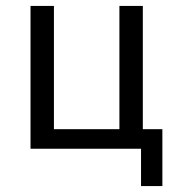

<svg xmlns="http://www.w3.org/2000/svg" viewBox="-20 -502 596 648"><path d="M456 126V0H83V-482H162V-66H383V-482H462V-66H528V126Z"/></svg>

Font: Cantarell
Style: Regular
Weight: 400
Designer: Dave Crossland, Nikolaus Waxweiler, Florian Fecher, Jacques Le Bailly, Eben Sorkin, Alexei Vanyashin, Alexios Zavras, Em
Version: Version 0.303